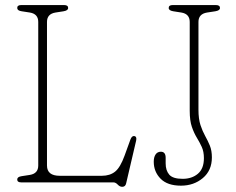

<svg xmlns="http://www.w3.org/2000/svg" viewBox="-20 -720 931 758"><path d="M231 -675.5 199 -670.5Q165.5 -665 165.5 -633.5V-66.5Q165.5 -26 216 -26H382Q414 -26 434.5 -42.5Q455 -59 472 -106L495 -169.5Q500.5 -184 510 -183Q521 -181 517.5 -165L478 4Q475 17.5 462.5 17.5Q453 17.5 444.8 8.8Q436.5 0 427.5 0H63.5Q48 0 48 -11.5Q48 -22 65.5 -24.5L98 -29.5Q131 -35 131 -66.5V-633.5Q131 -665 98 -670.5L65.5 -675.5Q48 -678 48 -688.5Q48 -700 63.5 -700H233.5Q249 -700 249 -688.5Q249 -678.5 231 -675.5ZM816.5 -98.5Q816.5 -47 780.8 -17Q745 13 694.5 13Q641 13 614 -14.5Q587 -42 587 -81.5Q587 -99.5 594.2 -110.2Q601.5 -121 615 -121Q634 -121 634 -97V-75Q634 -47 648.2 -30.5Q662.5 -14 701 -14Q737.5 -14 761.2 -34Q785 -54 785 -95.5Q785 -121.5 776.5 -140Q768 -158.5 757 -176.5Q746 -194.5 737.5 -219Q729 -243.5 729 -282.5V-633.5Q729 -665 696 -670.5L664 -675.5Q646 -678.5 646 -688.5Q646 -700 661.5 -700H832.5Q848.5 -700 848.5 -688.5Q848.5 -678.5 830 -675.5L797.5 -670.5Q763.5 -665 763.5 -633.5V-287Q763.5 -250.5 771.5 -226.2Q779.5 -202 790 -183.2Q800.5 -164.5 808.5 -145Q816.5 -125.5 816.5 -98.5Z"/></svg>

Font: Fraunces 72pt SuperSoft Thin
Style: Regular
Weight: 100
Version: Version 1.000;[b76b70a41]